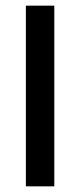

<svg xmlns="http://www.w3.org/2000/svg" viewBox="-20 -659 284 679"><path d="M172 0H71.5V-639H172Z"/></svg>

Font: Anek Gujarati Medium
Style: Regular
Weight: 500
Designer: Mrunmayee Ghaisas (Gujarati), Yesha Goshar (Latin)
Foundry: Ek Type
Version: Version 1.003